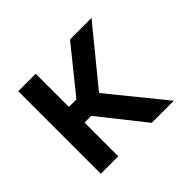

<svg xmlns="http://www.w3.org/2000/svg" viewBox="-127 -721 897 897"><g transform="rotate(-45 322.0 -272.5)"><path d="M196 -545.5V-326.3H245.7L422.6 -545.5H564.6L341.6 -272.7L563.2 0H417.3L240.1 -223H196V0H80.6V-545.5Z"/></g></svg>

Font: Inter P Medium
Style: Regular
Weight: 500
Designer: Rasmus Andersson
Foundry: rsms
Version: Version 3.018;git-588b23468